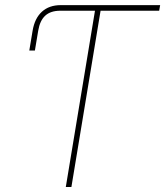

<svg xmlns="http://www.w3.org/2000/svg" viewBox="-20 -748 661 768"><path d="M97.2 -545.9 110.4 -625Q118.7 -674.8 147.7 -701.2Q176.8 -727.5 223.1 -727.5H276.9L272.9 -705.1H221.2Q182.6 -705.1 161.1 -685.5Q139.6 -666 132.8 -625L119.6 -545.9ZM272.9 -705.1 276.9 -727.5H620.6L616.7 -705.1H382.3L265.6 0H243.2L359.9 -705.1Z"/></svg>

Font: Inter 28pt Thin
Style: Italic
Weight: 250
Italic angle: -9.3988°
Designer: Rasmus Andersson
Foundry: rsms
Version: Version 4.001;git-66647c0bb